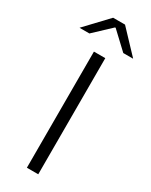

<svg xmlns="http://www.w3.org/2000/svg" viewBox="-248 -870 721 915"><g transform="rotate(30 113.0 -412.0)"><path d="M144.5 -639V0H82V-639ZM-33.5 -704 80.5 -824.5H146L260 -704V-703H206.5L115 -789H111.5L20 -703H-33.5Z"/></g></svg>

Font: Anek Devanagari Medium Light
Style: Regular
Weight: 300
Version: Version 1.003